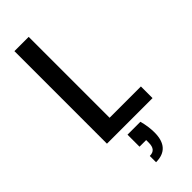

<svg xmlns="http://www.w3.org/2000/svg" viewBox="-320 -776 1084 1084"><g transform="rotate(-45 222.0 -234.5)"><path d="M296 46H193V142H246V163C246 201 231 220 197 220V270C272 270 310 228 310 145C310 116 306 83 296 46ZM75 0H439V-93H189V-739H75Z"/></g></svg>

Font: Malmofest Medium
Style: Regular
Weight: 500
Designer: Jonny Pinhorn (Poppins), Kolossal
Version: Version 1.004;Glyphs 3.1.2 (3151)